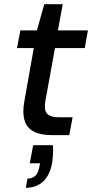

<svg xmlns="http://www.w3.org/2000/svg" viewBox="-20 -644 439 915"><path d="M228 0Q174 0 141 -17Q108 -34 97 -70.5Q86 -107 96 -161L141 -415H61L77 -499H156L191 -624H279L256 -499H399L384 -415H242L196 -161Q189 -118 205 -101.5Q221 -85 260 -85H326L310 0ZM103 251 111 207Q136 207 150 192Q164 177 168 148L171 134H122L138 48H232Q234 70 232.5 91Q231 112 229 130Q218 191 185.5 221Q153 251 103 251Z"/></svg>

Font: DM Sans 20pt Medium
Style: Italic
Weight: 500
Italic angle: -10°
Version: Version 4.004;gftools[0.9.30]